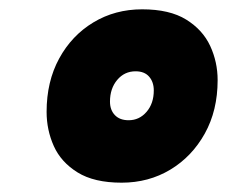

<svg xmlns="http://www.w3.org/2000/svg" viewBox="-20 -731 487 412"><path d="M241 -339Q182 -339 146.5 -361Q111 -383 95.5 -417.5Q80 -452 80 -491Q80 -556 107 -605.5Q134 -655 180.5 -683Q227 -711 285 -711Q344 -711 379.5 -689Q415 -667 431 -632.5Q447 -598 447 -559Q447 -494 419.5 -444.5Q392 -395 345.5 -367Q299 -339 241 -339ZM256 -473Q279 -473 294.5 -491Q310 -509 310 -537Q310 -555 300 -566.5Q290 -578 271 -578Q247 -578 231.5 -559.5Q216 -541 216 -513Q216 -495 226.5 -484Q237 -473 256 -473Z"/></svg>

Font: Georama ExtraExtended ExtraBold
Style: Italic
Weight: 800
Width: 8
Italic angle: -9°
Designer: Jean-Baptiste Levee
Foundry: Production Type
Version: Version 1.000